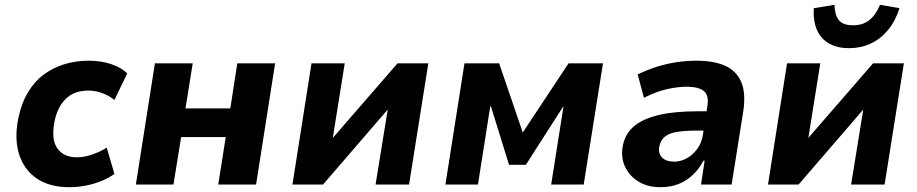

<svg xmlns="http://www.w3.org/2000/svg" viewBox="-20 -766 3807 797"><path d="M267 11Q185 11 132 -25.5Q79 -62 59 -126.5Q39 -191 56 -275Q69 -338 96.5 -383.5Q124 -429 163 -457.5Q202 -486 249 -500Q296 -514 348 -514Q400 -514 442.5 -499.5Q485 -485 508 -461L455 -351Q433 -369 404.5 -379.5Q376 -390 347 -390Q322 -390 300 -383.5Q278 -377 259.5 -361.5Q241 -346 227 -321Q213 -296 206 -260Q192 -186 218.5 -149.5Q245 -113 299 -113Q329 -113 362.5 -124.5Q396 -136 423 -153L455 -44Q433 -28 403 -15.5Q373 -3 338.5 4Q304 11 267 11Z M544 0 623 -503H780L750 -316H936L965 -503H1122L1043 0H886L917 -197H732L700 0Z M1194 0 1273 -503H1411L1359 -178H1348L1630 -503H1758L1678 0H1539L1592 -327H1603L1321 0Z M1829 0 1908 -503H2052L2150 -216L2340 -503H2483L2403 0H2268L2319 -324H2318L2163 -82H2093L2018 -324H2015L1964 0Z M2722 11Q2667 11 2629 -13Q2591 -37 2573.5 -76.5Q2556 -116 2566 -164Q2576 -212 2612.5 -242.5Q2649 -273 2714 -288.5Q2779 -304 2875 -304H2934L2922 -224H2877Q2828 -224 2794 -219Q2760 -214 2741.5 -200Q2723 -186 2717 -159Q2711 -131 2727.5 -113Q2744 -95 2779 -95Q2805 -95 2830 -108.5Q2855 -122 2874 -147.5Q2893 -173 2898 -208L2916 -323Q2924 -370 2902 -388Q2880 -406 2829 -406Q2794 -406 2749 -396Q2704 -386 2653 -360L2627 -457Q2668 -477 2708.5 -489.5Q2749 -502 2790 -508Q2831 -514 2872 -514Q2942 -514 2989 -493.5Q3036 -473 3056.5 -426.5Q3077 -380 3065 -302L3017 0H2890L2905 -99H2900Q2883 -66 2857 -41Q2831 -16 2797.5 -2.5Q2764 11 2722 11Z M3168 0 3247 -503H3385L3333 -178H3322L3604 -503H3732L3652 0H3513L3566 -327H3577L3295 0ZM3504 -566Q3457 -566 3423 -584.5Q3389 -603 3372 -640Q3355 -677 3358 -732L3444 -746Q3445 -704 3462 -682.5Q3479 -661 3521 -661Q3561 -661 3588 -682Q3615 -703 3633 -746L3714 -732Q3696 -677 3665.5 -640.5Q3635 -604 3594 -585Q3553 -566 3504 -566Z"/></svg>

Font: Nunito Sans 7pt SemiCondensed ExtraBold
Style: Italic
Weight: 800
Width: 4
Italic angle: -9°
Designer: Vernon Adams
Foundry: Vernon Adams
Version: Version 3.101;gftools[0.9.27]